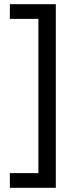

<svg xmlns="http://www.w3.org/2000/svg" viewBox="-20 -736 363 915"><path d="M27 89V159H246V-716H27V-646H163V89Z"/></svg>

Font: Noto Sans Arabic SemCond
Style: Regular
Weight: 400
Width: 4
Designer: Monotype Design Team, Nadine Chahine, Nizar Qandah and Khaled Hosny
Foundry: Monotype Imaging Inc.
Version: Version 2.012